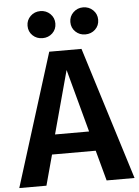

<svg xmlns="http://www.w3.org/2000/svg" viewBox="-61 -976 738 1022"><g transform="rotate(-5 308.0 -464.5)"><path d="M422.6 -162.6H189.2L145.1 0H0L222.1 -709.2H394.4L615.9 0H466.7ZM214.4 -267.7H396.4L305.6 -604.1ZM193.3 -784.1Q162.1 -784.1 140.5 -804.6Q119 -825.1 119 -856.4Q119 -886.7 140.5 -907.7Q162.1 -928.7 193.3 -928.7Q224.6 -928.7 246.2 -907.7Q267.7 -886.7 267.7 -856.4Q267.7 -825.1 246.2 -804.6Q224.6 -784.1 193.3 -784.1ZM421.5 -784.1Q391.3 -784.1 369.5 -804.6Q347.7 -825.1 347.7 -856.4Q347.7 -886.7 369.5 -907.7Q391.3 -928.7 421.5 -928.7Q453.3 -928.7 474.9 -907.7Q496.4 -886.7 496.4 -856.4Q496.4 -825.1 474.9 -804.6Q453.3 -784.1 421.5 -784.1Z"/></g></svg>

Font: Fira Code SemiBold
Style: Regular
Weight: 600
Designer: Carrois Corporate, Edenspiekermann AG, Nikita Prokopov
Foundry: Carrois Corporate, Edenspiekermann AG, Nikita Prokopov
Version: Version 6.002